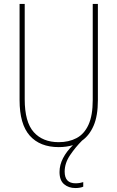

<svg xmlns="http://www.w3.org/2000/svg" viewBox="-20 -734 594 971"><path d="M307 134Q307 193 362 193Q374 193 385 191Q396 189 401 187V210Q395 213 384.5 215Q374 217 361 217Q327 217 304 197.5Q281 178 281 136Q281 100 299 65.5Q317 31 349 0Q316 10 277 10Q182 10 130.5 -48Q79 -106 79 -228V-714H105V-232Q105 -117 150.5 -66Q196 -15 277 -15Q328 -15 367 -35.5Q406 -56 427.5 -103Q449 -150 449 -228V-714H475V-227Q475 -148 453.5 -98.5Q432 -49 395 -23Q362 10 334.5 50.5Q307 91 307 134Z"/></svg>

Font: Noto Sans Myanmar Condensed Thin
Style: Regular
Weight: 100
Width: 3
Designer: Monotype Design Team
Foundry: Monotype Imaging Inc.
Version: Version 2.107; ttfautohint (v1.8.4.7-5d5b)